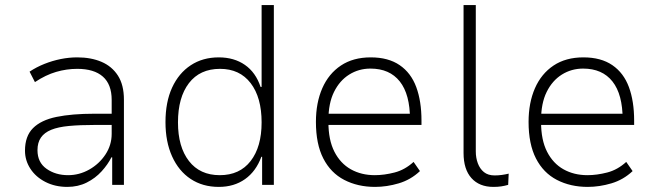

<svg xmlns="http://www.w3.org/2000/svg" viewBox="-20 -725 2575 753"><path d="M244 8Q196 8 158 -11.5Q120 -31 99 -63.5Q78 -96 78 -134Q78 -191 109.5 -222.5Q141 -254 201.5 -266.5Q262 -279 350 -279H429V-235H352Q293 -235 250.5 -231Q208 -227 181 -216Q154 -205 140.5 -185.5Q127 -166 127 -136Q127 -88 162.5 -63Q198 -38 247 -38Q291 -38 330 -60Q369 -82 393.5 -119Q418 -156 418 -200V-333Q418 -394 383.5 -424.5Q349 -455 283 -455Q241 -455 200 -443Q159 -431 117 -403L96 -444Q123 -462 154.5 -474.5Q186 -487 218.5 -493.5Q251 -500 283 -500Q337 -500 378 -482.5Q419 -465 442.5 -428.5Q466 -392 466 -334V0H420V-108H417Q403 -80 378.5 -53Q354 -26 320 -9Q286 8 244 8Z M838 8Q775 8 728 -23Q681 -54 655 -111.5Q629 -169 629 -246Q629 -325 655 -381.5Q681 -438 728 -469Q775 -500 838 -500Q898 -500 940.5 -470.5Q983 -441 1002 -384H1006V-705H1054V0H1008V-110H1005Q984 -53 941 -22.5Q898 8 838 8ZM842 -38Q920 -38 963 -93.5Q1006 -149 1006 -245Q1006 -343 963 -399Q920 -455 843 -455Q764 -455 721 -399Q678 -343 678 -245Q678 -149 721 -93.5Q764 -38 842 -38Z M1451 8Q1383 8 1330 -19.5Q1277 -47 1248 -103.5Q1219 -160 1219 -247Q1219 -322 1244 -379Q1269 -436 1317 -468Q1365 -500 1434 -500Q1503 -500 1547.5 -469.5Q1592 -439 1612.5 -383.5Q1633 -328 1633 -252V-235H1251V-279H1610L1588 -256Q1588 -355 1548 -405.5Q1508 -456 1433 -456Q1387 -456 1349.5 -432.5Q1312 -409 1290 -364.5Q1268 -320 1268 -254V-246Q1268 -176 1291.5 -130Q1315 -84 1356 -61Q1397 -38 1450 -38Q1487 -38 1527.5 -48.5Q1568 -59 1602 -90L1627 -54Q1591 -20 1544 -6Q1497 8 1451 8Z M1915 8Q1860 8 1829 -26.5Q1798 -61 1798 -125V-705H1846V-131Q1846 -106 1854 -84.5Q1862 -63 1878 -50Q1894 -37 1920 -37Q1934 -37 1948.5 -39Q1963 -41 1975 -44L1973 0Q1959 4 1945.5 6Q1932 8 1915 8Z M2285 8Q2217 8 2164 -19.5Q2111 -47 2082 -103.5Q2053 -160 2053 -247Q2053 -322 2078 -379Q2103 -436 2151 -468Q2199 -500 2268 -500Q2337 -500 2381.5 -469.5Q2426 -439 2446.5 -383.5Q2467 -328 2467 -252V-235H2085V-279H2444L2422 -256Q2422 -355 2382 -405.5Q2342 -456 2267 -456Q2221 -456 2183.5 -432.5Q2146 -409 2124 -364.5Q2102 -320 2102 -254V-246Q2102 -176 2125.5 -130Q2149 -84 2190 -61Q2231 -38 2284 -38Q2321 -38 2361.5 -48.5Q2402 -59 2436 -90L2461 -54Q2425 -20 2378 -6Q2331 8 2285 8Z"/></svg>

Font: Nunito Sans 7pt SemiCondensed ExtraLight
Style: Regular
Weight: 250
Width: 4
Designer: Vernon Adams
Foundry: Vernon Adams
Version: Version 3.101;gftools[0.9.27]